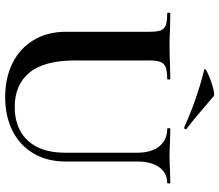

<svg xmlns="http://www.w3.org/2000/svg" viewBox="-73 -762 849 743"><g transform="rotate(90 351.5 -390.5)"><path d="M478 -613Q476 -613 476 -619Q476 -625 478 -625L526 -624Q564 -622 587 -622Q606 -622 642 -624L688 -625Q690 -625 690 -619Q690 -613 688 -613Q649 -613 627 -582Q605 -551 605 -497V-219Q605 -149 574 -96Q543 -43 486.5 -14.5Q430 14 356 14Q282 14 225 -14Q168 -42 135.5 -95.5Q103 -149 103 -221V-544Q103 -574 97.5 -588Q92 -602 77.5 -607.5Q63 -613 32 -613Q29 -613 29 -619Q29 -625 32 -625L85 -624Q131 -622 158 -622Q188 -622 234 -624L285 -625Q288 -625 288 -619Q288 -613 285 -613Q254 -613 239.5 -607Q225 -601 219.5 -586.5Q214 -572 214 -542V-256Q214 -137 261 -80Q308 -23 394 -23Q477 -23 524 -73.5Q571 -124 571 -218V-497Q571 -551 546.5 -582Q522 -613 478 -613ZM251 -756Q239 -758 262.5 -769.5Q286 -781 316.5 -789.5Q347 -798 352 -793L399 -753Q443 -715 477 -689Q480 -688 480 -685Q480 -682 478 -680Q476 -678 473 -679Q361 -729 251 -756Z"/></g></svg>

Font: Cormorant Unicase
Style: Bold
Weight: 700
Designer: Christian Thalmann (Catharsis Fonts)
Foundry: Catharsis Fonts
Version: Version 4.000